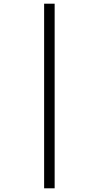

<svg xmlns="http://www.w3.org/2000/svg" viewBox="-20 -780 520 1040"><path d="M219 240H276V-760H219Z"/></svg>

Font: Noto Serif Condensed Medium
Style: Italic
Weight: 500
Width: 3
Italic angle: -12°
Designer: Monotype Design Team
Foundry: Monotype Imaging Inc.
Version: Version 2.013